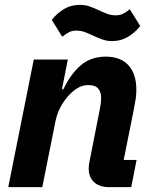

<svg xmlns="http://www.w3.org/2000/svg" viewBox="-20 -770 628 790"><path d="M154 0H14L119 -525H259L235 -403H241Q271 -466 312.5 -501.5Q354 -537 415 -537Q476 -537 508.5 -501.5Q541 -466 541 -401Q541 -382 538.5 -364.5Q536 -347 532 -327L489 -112H542L520 0H429Q389 0 367 -20.5Q345 -41 345 -76Q345 -85 346 -92.5Q347 -100 348 -104L389 -312Q392 -326 394 -339.5Q396 -353 396 -368Q396 -391 384 -405.5Q372 -420 343 -420Q318 -420 296.5 -406Q275 -392 258 -372Q240 -351 227 -325.5Q214 -300 208 -270ZM442 -601Q420 -601 403 -607Q386 -613 366 -622Q347 -631 330.5 -637.5Q314 -644 294 -644Q277 -644 265 -638Q253 -632 236 -619L193 -688Q216 -717 244.5 -733.5Q273 -750 308 -750Q330 -750 347.5 -744Q365 -738 384 -729Q403 -720 420 -713.5Q437 -707 456 -707Q473 -707 485.5 -713Q498 -719 514 -732L557 -663Q535 -635 506 -618Q477 -601 442 -601Z"/></svg>

Font: IBM Plex Sans
Style: Italic
Weight: 400
Italic angle: -11.31°
Designer: Mike Abbink, Paul van der Laan, Pieter van Rosmalen
Foundry: Bold Monday
Version: Version 3.201